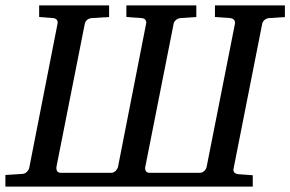

<svg xmlns="http://www.w3.org/2000/svg" viewBox="-41 -691 1075 711"><path d="M1014 -628 955 -624Q945 -623 938 -616.5Q931 -610 930 -603L824 -67Q820 -49 841 -46L895 -42V0H-21V-43L42 -47Q52 -48 58.5 -54.5Q65 -61 67 -68L172 -603Q174 -610 170 -616.5Q166 -623 156 -624L104 -628V-671H363V-628L299 -624Q278 -622 273 -603L168 -73Q166 -51 185 -51H370Q380 -51 387 -58Q394 -65 396 -73L500 -603Q502 -610 498 -616.5Q494 -623 484 -624L427 -628V-671H686V-628L627 -624Q617 -623 610 -616.5Q603 -610 602 -603L497 -73Q495 -65 499 -58Q503 -51 513 -51H698Q708 -51 715 -57.5Q722 -64 724 -72L829 -603Q831 -621 812 -624L755 -628V-671H1014Z"/></svg>

Font: Veleka
Style: Italic
Weight: 400
Italic angle: -12°
Designer: Stefan Peev, Context Ltd, 2016; SIL International, 1997-2014.
Foundry: Stefan Peev, Context Ltd, 2016
Version: Version 1.000